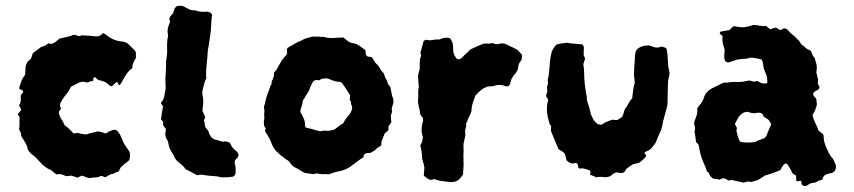

<svg xmlns="http://www.w3.org/2000/svg" viewBox="-20 -609 2917 656"><path d="M445 -412Q440 -404 436 -395.5Q432 -387 432 -376Q424 -371 417.5 -363Q411 -355 406 -346Q402 -339 398.5 -332.5Q395 -326 390 -319Q389 -317 386.5 -319Q384 -321 383 -324Q383 -328 379 -328Q376 -328 374 -325Q372 -324 370 -321.5Q368 -319 366 -317Q365 -316 362.5 -315.5Q360 -315 358 -314Q354 -318 349 -321.5Q344 -325 339 -329Q333 -331 327 -333Q321 -335 316 -336Q312 -338 313 -338Q310 -340 308 -343Q306 -346 301 -344Q298 -341 298.5 -338.5Q299 -336 298 -332Q291 -332 288 -331Q286 -330 284 -329Q282 -328 279 -327Q276 -328 272 -328.5Q268 -329 263 -330Q254 -329 245.5 -324.5Q237 -320 229 -316Q223 -315 220 -308Q216 -298 208 -289Q200 -280 194 -270Q193 -268 191 -264.5Q189 -261 187 -258Q186 -255 185.5 -252.5Q185 -250 185 -247Q187 -241 189 -239Q187 -236 185 -233Q183 -230 181 -227Q182 -224 182 -221Q182 -218 183 -216Q186 -206 191 -200Q194 -196 196 -191.5Q198 -187 201 -181Q205 -178 209 -175Q213 -172 217 -168Q221 -164 224.5 -160.5Q228 -157 231 -153Q235 -154 238.5 -154Q242 -154 247 -155Q249 -154 251.5 -153.5Q254 -153 256 -152Q263 -151 269.5 -150Q276 -149 282 -152Q290 -154 299 -156.5Q308 -159 315 -160Q322 -159 328.5 -157Q335 -155 342 -153Q349 -158 356.5 -161.5Q364 -165 373 -166Q382 -163 386 -155Q390 -150 392.5 -144Q395 -138 398 -132Q400 -125 403.5 -119Q407 -113 411 -107Q414 -103 417.5 -98Q421 -93 423 -89Q426 -73 421 -61Q414 -56 407 -50Q400 -44 393 -38Q391 -34 389 -30.5Q387 -27 385 -23Q381 -22 377 -20.5Q373 -19 369 -16Q366 -15 362.5 -14.5Q359 -14 355 -12Q349 -8 340 -3Q333 -7 324 -8Q317 -3 308 -3Q299 -3 291 -1Q282 0 274.5 -3.5Q267 -7 259 -9L245 -2L224 -9Q220 -8 215.5 -8Q211 -8 206 -7Q202 -9 197 -11Q192 -13 187 -14Q184 -14 180.5 -14Q177 -14 173 -13Q167 -17 164 -20Q160 -23 156 -26.5Q152 -30 147 -31Q130 -40 118 -54Q111 -62 103.5 -69.5Q96 -77 86 -84Q81 -89 75 -98Q73 -111 66 -122.5Q59 -134 52 -145Q53 -152 50 -157Q47 -162 45 -168Q47 -176 46.5 -185.5Q46 -195 47 -205Q48 -210 41 -217Q41 -221 43.5 -222.5Q46 -224 47 -227Q52 -230 52 -237Q50 -239 48.5 -242.5Q47 -246 45 -248Q47 -252 49 -257Q51 -262 51 -266V-284Q55 -290 59 -293Q59 -301 53.5 -302Q48 -303 45 -307Q52 -330 54.5 -335.5Q57 -341 66 -354Q67 -365 67 -376Q67 -387 75 -399Q77 -400 80 -403Q83 -406 86 -409Q88 -414 89.5 -418.5Q91 -423 92 -427Q98 -432 104 -436.5Q110 -441 117 -446Q119 -448 121.5 -449Q124 -450 128 -451Q133 -452 137 -455Q141 -458 145 -461Q147 -460 150 -460Q153 -460 156 -459Q164 -461 170 -466Q176 -471 183 -477Q195 -480 207.5 -482.5Q220 -485 231 -490Q238 -490 244.5 -487Q251 -484 258 -488Q260 -490 263 -488Q273 -488 283.5 -487Q294 -486 304 -485Q319 -483 328 -492Q329 -493 330 -494Q331 -495 332 -496Q334 -495 336.5 -494Q339 -493 340 -492Q365 -470 397 -467Q402 -467 407 -465Q412 -463 416 -461L437 -440Q447 -432 444 -420Q444 -418 444.5 -416Q445 -414 445 -412Z M795 -81Q795 -72 787 -66Q779 -58 783 -47Q785 -40 785 -32Q785 -24 785 -16Q784 -14 782.5 -11.5Q781 -9 779 -7Q775 -5 774 -5Q766 -4 758 -3.5Q750 -3 742 -3Q737 -3 737 -3Q723 -7 709.5 -7.5Q696 -8 683 -10Q675 -12 668 -12Q661 -12 654 -10Q644 -15 634.5 -20.5Q625 -26 614 -31Q607 -42 596.5 -49.5Q586 -57 578 -68Q576 -73 573.5 -78Q571 -83 568 -87Q558 -102 555 -120Q555 -127 550 -132Q542 -147 546 -160Q547 -162 546.5 -164.5Q546 -167 547 -168Q543 -173 541 -176Q539 -179 537 -182Q537 -189 538 -192L530 -202Q532 -213 533.5 -224.5Q535 -236 537 -246L530 -256Q530 -260 533 -262.5Q536 -265 538 -269Q542 -280 543 -290Q546 -302 546 -313Q544 -335 546 -356Q548 -377 547 -399Q552 -421 551 -443Q550 -465 554 -486Q554 -491 554 -491Q551 -503 554 -514Q557 -525 561 -534Q560 -536 560 -539Q560 -542 558 -544Q560 -551 564 -555.5Q568 -560 571 -564Q573 -568 574.5 -572.5Q576 -577 577 -581L584 -588Q593 -590 603 -589Q606 -588 609.5 -586Q613 -584 617 -582Q624 -578 630.5 -575.5Q637 -573 645 -574Q656 -570 666.5 -569Q677 -568 687 -569H691Q691 -569 691.5 -568.5Q692 -568 693 -568Q698 -567 702 -563Q706 -559 704 -554Q702 -539 701.5 -524Q701 -509 699 -494Q697 -480 695 -465.5Q693 -451 690 -437Q689 -415 686.5 -393.5Q684 -372 684 -351Q684 -348 684.5 -346Q685 -344 685 -342Q680 -332 677.5 -322Q675 -312 672 -301Q670 -293 672 -284Q675 -272 674.5 -260Q674 -248 672 -235V-229Q674 -225 676.5 -220Q679 -215 681 -210Q680 -207 679 -203.5Q678 -200 677 -197Q679 -192 679.5 -186Q680 -180 681 -175Q685 -170 689 -165.5Q693 -161 694 -155Q694 -153 696 -150Q698 -147 699 -145Q701 -140 705.5 -137Q710 -134 714 -132Q721 -131 727 -129Q733 -127 740 -125Q744 -125 746.5 -125.5Q749 -126 752 -126Q754 -125 757.5 -124Q761 -123 764 -122Q765 -121 766 -119.5Q767 -118 768 -117Q770 -109 779 -100Q784 -96 788.5 -91.5Q793 -87 795 -81Z M1323 -273Q1326 -261 1322 -251Q1320 -246 1319 -241Q1318 -236 1319 -231Q1320 -230 1319.5 -228.5Q1319 -227 1319 -225Q1315 -217 1315.5 -208Q1316 -199 1317 -191L1307 -177V-164Q1305 -162 1302 -159.5Q1299 -157 1294 -153Q1292 -146 1288.5 -138Q1285 -130 1283 -123V-113Q1279 -109 1273 -106Q1267 -103 1263 -97Q1259 -94 1255 -92Q1251 -90 1246 -87Q1244 -86 1241.5 -86.5Q1239 -87 1237 -86Q1222 -86 1222 -72Q1211 -65 1200.5 -57Q1190 -49 1179 -41Q1162 -28 1135 -23Q1126 -22 1118 -18.5Q1110 -15 1101 -13Q1099 -13 1096 -14Q1093 -15 1091 -14Q1079 -13 1066 -16Q1062 -17 1058 -16Q1054 -15 1051 -14Q1044 -15 1037 -16Q1030 -17 1022 -18Q1013 -22 1005.5 -27Q998 -32 990 -36Q984 -38 979 -43Q974 -48 971 -53Q970 -55 968.5 -56.5Q967 -58 965 -60Q962 -62 959 -63.5Q956 -65 953 -68Q937 -79 924.5 -92Q912 -105 906 -124Q901 -137 894 -147Q892 -151 889.5 -154.5Q887 -158 885 -162Q886 -164 888 -170Q886 -173 884 -176Q882 -179 882 -183Q882 -186 881.5 -189.5Q881 -193 882 -197Q884 -204 883 -211Q882 -218 883 -225Q884 -231 882.5 -238Q881 -245 884 -251Q886 -258 887 -264Q888 -270 890 -276Q892 -282 894 -287.5Q896 -293 898 -298Q900 -304 902 -310Q904 -316 908 -323Q908 -325 908 -328Q908 -331 909 -332Q913 -340 915 -347Q917 -354 916 -361Q920 -366 923 -369Q926 -372 928 -376Q930 -381 932.5 -385.5Q935 -390 938 -394Q941 -402 947 -408Q951 -413 954 -416.5Q957 -420 959 -422Q962 -428 961 -432.5Q960 -437 960 -440Q962 -445 963 -446Q966 -447 968.5 -449Q971 -451 974 -452Q982 -457 991 -462Q1000 -467 1009 -470Q1018 -476 1027.5 -478.5Q1037 -481 1047 -484Q1055 -484 1063 -484Q1071 -484 1078 -483H1087Q1098 -479 1109.5 -479Q1121 -479 1132 -480Q1137 -480 1142.5 -480.5Q1148 -481 1153 -481Q1158 -477 1161.5 -474.5Q1165 -472 1169 -468Q1172 -467 1175 -465Q1178 -463 1182 -462Q1196 -461 1207.5 -453Q1219 -445 1229 -437Q1229 -435 1229 -431.5Q1229 -428 1230 -425Q1230 -420 1236 -416Q1239 -415 1243 -415Q1247 -415 1251 -413Q1253 -409 1256.5 -404Q1260 -399 1263 -394Q1267 -390 1271 -386Q1275 -382 1277 -377Q1279 -375 1280.5 -372Q1282 -369 1283 -367Q1286 -364 1289 -361Q1292 -358 1293 -353Q1295 -346 1299 -339Q1303 -332 1305 -324Q1306 -321 1308.5 -318Q1311 -315 1314 -311Q1316 -302 1317.5 -292Q1319 -282 1323 -273ZM1183 -237Q1184 -244 1181 -249.5Q1178 -255 1179 -261Q1179 -263 1176 -266Q1175 -268 1175 -274Q1176 -276 1176 -279.5Q1176 -283 1176 -284Q1169 -295 1163 -304.5Q1157 -314 1150 -323Q1150 -325 1148 -325.5Q1146 -326 1144 -329Q1127 -329 1107 -338Q1095 -344 1078 -339Q1077 -339 1075.5 -338Q1074 -337 1072 -335H1067Q1051 -338 1046 -323Q1044 -319 1041.5 -314.5Q1039 -310 1038 -305Q1037 -301 1034 -296.5Q1031 -292 1029 -288Q1025 -283 1022 -277Q1019 -271 1015 -266Q1014 -256 1010.5 -246Q1007 -236 1006 -227Q1009 -222 1012 -216.5Q1015 -211 1017 -206Q1023 -193 1022 -181Q1022 -179 1023 -177Q1024 -175 1025 -173Q1034 -171 1042.5 -169Q1051 -167 1059 -164Q1066 -162 1073 -161Q1080 -160 1087 -163H1090Q1098 -161 1105.5 -162.5Q1113 -164 1122 -166Q1129 -171 1136.5 -177Q1144 -183 1152 -187Q1159 -201 1169 -212Q1179 -223 1183 -237Z M1763 -422Q1765 -406 1758 -399Q1753 -393 1751.5 -386Q1750 -379 1749 -371Q1747 -368 1745.5 -365Q1744 -362 1742 -359Q1738 -355 1734.5 -350Q1731 -345 1728 -340Q1726 -336 1725 -331Q1724 -326 1722 -321Q1721 -320 1720.5 -318.5Q1720 -317 1719 -316Q1718 -315 1716.5 -315Q1715 -315 1714 -314H1709Q1687 -323 1666 -315Q1662 -314 1659 -314Q1656 -314 1652 -314Q1649 -313 1646.5 -313Q1644 -313 1642 -312Q1630 -307 1621 -299Q1612 -291 1604 -282Q1600 -270 1595.5 -257.5Q1591 -245 1591 -230Q1591 -229 1590 -226.5Q1589 -224 1588 -222Q1587 -218 1585.5 -215.5Q1584 -213 1582 -209Q1580 -203 1577 -197Q1574 -191 1572 -185Q1574 -178 1571.5 -172Q1569 -166 1569 -160Q1571 -151 1569.5 -143.5Q1568 -136 1566 -128Q1563 -119 1563.5 -109.5Q1564 -100 1564 -91Q1563 -80 1563.5 -68Q1564 -56 1564 -45Q1564 -38 1563 -30Q1562 -22 1562 -14Q1559 -8 1557 -6Q1550 5 1540 9.5Q1530 14 1518 13Q1510 12 1501.5 11Q1493 10 1485 9Q1481 8 1475 6.5Q1469 5 1464 3Q1460 4 1457.5 4.5Q1455 5 1452 6Q1439 2 1428 -9Q1429 -16 1429 -23Q1429 -30 1430 -37Q1429 -40 1428.5 -44.5Q1428 -49 1426 -53Q1425 -59 1423 -65Q1421 -71 1422 -78Q1421 -93 1416 -113Q1418 -115 1419.5 -118.5Q1421 -122 1422 -125Q1423 -128 1423.5 -130.5Q1424 -133 1424 -136Q1424 -138 1425 -139.5Q1426 -141 1424 -143Q1423 -146 1422.5 -149.5Q1422 -153 1421 -156Q1420 -166 1421 -176Q1422 -180 1422.5 -183.5Q1423 -187 1424 -191Q1426 -196 1425.5 -202Q1425 -208 1420 -212Q1419 -213 1418.5 -214.5Q1418 -216 1416 -217Q1415 -222 1414.5 -228Q1414 -234 1412 -239Q1411 -246 1409.5 -252Q1408 -258 1408 -265Q1410 -277 1409 -288.5Q1408 -300 1411 -312Q1411 -314 1410.5 -317Q1410 -320 1410 -322Q1409 -333 1408.5 -344Q1408 -355 1412 -366Q1414 -370 1414 -375Q1414 -380 1414 -385Q1414 -394 1414.5 -402.5Q1415 -411 1419 -419Q1419 -422 1416 -429Q1418 -434 1419.5 -439.5Q1421 -445 1422 -450Q1424 -455 1425 -459.5Q1426 -464 1427 -468Q1433 -474 1438 -473Q1448 -470 1458.5 -472.5Q1469 -475 1479 -474Q1482 -474 1485 -475.5Q1488 -477 1491 -478Q1508 -483 1519 -477Q1526 -465 1527 -459Q1528 -453 1529 -430Q1532 -419 1540 -409Q1542 -407 1546.5 -406.5Q1551 -406 1553 -408Q1557 -411 1560 -413.5Q1563 -416 1566 -420Q1572 -425 1577.5 -430.5Q1583 -436 1587 -440Q1598 -445 1608.5 -450Q1619 -455 1632 -460H1655L1657 -461Q1658 -461 1658.5 -461.5Q1659 -462 1660 -461L1663 -462Q1675 -456 1684 -459Q1700 -464 1715 -455Q1724 -451 1732 -447Q1740 -443 1749 -438Q1752 -434 1756 -430Q1760 -426 1763 -422Z M2266 -368Q2268 -362 2267.5 -356Q2267 -350 2265 -345Q2263 -338 2262.5 -330.5Q2262 -323 2262 -315Q2262 -305 2261.5 -295.5Q2261 -286 2261 -276Q2261 -269 2261 -261Q2261 -253 2259 -244Q2255 -228 2250 -211Q2245 -194 2242 -176Q2241 -174 2240.5 -170.5Q2240 -167 2238 -163Q2229 -144 2220 -121Q2216 -116 2211.5 -110Q2207 -104 2202 -99Q2198 -96 2193.5 -94Q2189 -92 2185 -90Q2183 -90 2182 -86Q2184 -84 2185.5 -81Q2187 -78 2188 -76Q2180 -64 2164 -53Q2160 -52 2154.5 -50.5Q2149 -49 2143 -48Q2133 -42 2120 -32Q2119 -30 2117 -26.5Q2115 -23 2113 -21Q2106 -17 2099.5 -18Q2093 -19 2085 -20Q2082 -19 2079.5 -17.5Q2077 -16 2074 -14Q2072 -13 2069.5 -10.5Q2067 -8 2065 -7Q2053 -2 2041 -4Q2029 -6 2017 -3Q2012 -6 2006.5 -8Q2001 -10 1996 -12Q1996 -14 1996.5 -16Q1997 -18 1998 -21Q1996 -28 1989 -29Q1982 -31 1975.5 -33Q1969 -35 1962 -33Q1955 -33 1955 -43Q1953 -52 1948 -52H1944Q1937 -49 1930.5 -51.5Q1924 -54 1918 -59Q1914 -63 1913.5 -70Q1913 -77 1909 -84Q1906 -89 1899.5 -92.5Q1893 -96 1888 -100Q1882 -115 1876 -128.5Q1870 -142 1865 -155Q1862 -161 1862.5 -165.5Q1863 -170 1863 -177L1860 -182Q1860 -182 1858 -186Q1851 -206 1849 -226Q1847 -246 1853 -267Q1852 -270 1850.5 -273Q1849 -276 1847 -278Q1845 -283 1847.5 -288Q1850 -293 1850 -297Q1848 -311 1851 -320Q1853 -325 1852 -330Q1851 -335 1852 -339Q1855 -351 1856 -362.5Q1857 -374 1858 -385Q1859 -407 1864 -428Q1866 -436 1870 -442Q1874 -448 1878 -454Q1880 -456 1883 -457Q1886 -458 1889 -459Q1895 -460 1901.5 -461Q1908 -462 1917 -463Q1922 -462 1928.5 -461Q1935 -460 1942 -460Q1949 -459 1956 -458.5Q1963 -458 1971 -457Q1972 -454 1973 -452Q1974 -450 1975 -448Q1975 -441 1974.5 -434.5Q1974 -428 1974 -421Q1975 -418 1976.5 -415.5Q1978 -413 1979 -409Q1978 -405 1976.5 -400Q1975 -395 1973 -390Q1976 -374 1976 -356.5Q1976 -339 1978 -322Q1980 -311 1981 -300.5Q1982 -290 1985 -279Q1984 -272 1986 -265Q1988 -258 1990 -251Q1993 -244 1994.5 -237Q1996 -230 1998 -222Q2003 -206 2013 -193Q2019 -187 2022 -185Q2024 -184 2026.5 -184Q2029 -184 2031 -183Q2038 -183 2042 -187Q2046 -191 2051 -192Q2062 -197 2072 -200Q2077 -199 2082 -199H2089L2105 -209Q2110 -217 2112 -227Q2114 -237 2121 -244Q2126 -252 2130 -260Q2134 -268 2140 -273Q2142 -287 2143 -299Q2144 -311 2148 -323Q2149 -326 2148.5 -329.5Q2148 -333 2148 -336Q2147 -342 2146.5 -347.5Q2146 -353 2146 -355Q2147 -366 2147 -375Q2147 -384 2148 -392Q2149 -400 2149 -408.5Q2149 -417 2150 -424Q2152 -440 2164 -446Q2168 -448 2171 -449.5Q2174 -451 2178 -452Q2182 -453 2186 -453Q2190 -453 2196 -454Q2201 -453 2206.5 -451Q2212 -449 2218 -447Q2224 -446 2229.5 -447Q2235 -448 2241 -450Q2245 -449 2248 -448Q2251 -447 2255 -445Q2256 -444 2257 -442.5Q2258 -441 2258 -439Q2259 -434 2260 -428Q2261 -422 2261 -416Q2262 -404 2262.5 -392Q2263 -380 2266 -368Z M2834 -49Q2837 -42 2836 -36Q2835 -30 2832 -24Q2831 -23 2828 -21.5Q2825 -20 2823 -18Q2819 -17 2816 -17Q2813 -17 2809 -15Q2794 -12 2791 1Q2790 3 2787 6Q2780 7 2777 8.5Q2774 10 2765 15Q2758 15 2751 17Q2744 19 2738 25Q2736 25 2735 25.5Q2734 26 2732 26Q2728 28 2723 24.5Q2718 21 2718 16V10Q2714 8 2708.5 10Q2703 12 2700 6V-9Q2697 -11 2694.5 -12.5Q2692 -14 2689 -15Q2685 -23 2680 -32Q2675 -41 2670 -48Q2666 -51 2663 -50Q2660 -49 2658 -47Q2656 -45 2655 -42.5Q2654 -40 2652 -38Q2650 -36 2649 -33Q2648 -30 2646 -28Q2633 -22 2620 -17.5Q2607 -13 2595 -10Q2588 -5 2581 -1Q2574 3 2568 7Q2562 8 2556 10Q2550 12 2545 13Q2539 10 2533.5 11.5Q2528 13 2520 15Q2511 13 2501 10.5Q2491 8 2480 6Q2477 7 2474 7Q2471 7 2469 8Q2465 6 2462.5 4Q2460 2 2456 1Q2451 -1 2447 1Q2443 3 2438 5Q2433 3 2427 2.5Q2421 2 2415 1Q2410 -4 2406.5 -8Q2403 -12 2402 -18Q2400 -20 2398 -21.5Q2396 -23 2395 -24Q2391 -38 2386 -48Q2372 -78 2367 -114Q2365 -116 2363 -118.5Q2361 -121 2358 -124Q2357 -133 2356 -141.5Q2355 -150 2353 -160Q2355 -166 2355 -171Q2353 -181 2351 -189Q2355 -201 2359.5 -213Q2364 -225 2362 -238Q2364 -242 2367 -245.5Q2370 -249 2372 -252Q2381 -262 2385 -275Q2388 -286 2395.5 -294Q2403 -302 2412 -307Q2423 -312 2433.5 -317.5Q2444 -323 2454 -327Q2456 -327 2459.5 -326.5Q2463 -326 2465 -327Q2483 -330 2496 -329Q2502 -328 2508 -329Q2514 -330 2519 -330L2540 -334Q2546 -333 2552 -331Q2558 -329 2564 -332Q2566 -332 2567.5 -331.5Q2569 -331 2570 -331Q2575 -329 2579 -326.5Q2583 -324 2588 -324Q2599 -322 2602 -328Q2601 -345 2599.5 -350Q2598 -355 2593 -366Q2590 -372 2589 -378.5Q2588 -385 2587 -391Q2586 -395 2585.5 -398.5Q2585 -402 2581 -406Q2568 -410 2549 -412H2543Q2534 -408 2524 -408Q2514 -408 2503 -406Q2496 -405 2488.5 -402Q2481 -399 2473 -397Q2465 -393 2457 -401Q2454 -410 2454.5 -419.5Q2455 -429 2456 -439Q2454 -446 2451 -455.5Q2448 -465 2448 -478L2449 -485Q2448 -487 2445.5 -489Q2443 -491 2441 -492Q2438 -495 2440 -498Q2440 -501 2443 -501Q2451 -503 2458 -504Q2465 -505 2472 -506L2484 -518Q2486 -519 2489 -519Q2512 -515 2522.5 -516Q2533 -517 2555 -524Q2566 -523 2576.5 -521Q2587 -519 2598 -520Q2601 -517 2604.5 -514.5Q2608 -512 2612 -509Q2617 -511 2622 -512.5Q2627 -514 2631 -515Q2637 -511 2644 -507Q2649 -506 2652.5 -509Q2656 -512 2660 -512Q2669 -511 2674.5 -503.5Q2680 -496 2687 -491Q2693 -487 2698.5 -481Q2704 -475 2710 -470Q2712 -467 2714 -464Q2716 -461 2717 -458Q2722 -454 2726 -451.5Q2730 -449 2733 -445Q2738 -441 2743.5 -439Q2749 -437 2752 -432Q2754 -427 2756 -421.5Q2758 -416 2763 -412Q2766 -402 2769 -391.5Q2772 -381 2770 -370Q2770 -365 2769 -361Q2771 -356 2772 -350Q2773 -344 2775 -339V-334Q2775 -331 2774.5 -327.5Q2774 -324 2775 -322Q2777 -316 2780 -313Q2780 -307 2775 -302Q2773 -301 2770 -300Q2767 -299 2765 -297Q2753 -290 2762 -279Q2763 -278 2765.5 -275.5Q2768 -273 2769 -270Q2770 -266 2770 -261.5Q2770 -257 2771 -252Q2767 -233 2756 -216Q2759 -202 2765.5 -189Q2772 -176 2777 -162Q2782 -159 2785 -156Q2788 -153 2792 -151Q2793 -148 2793.5 -147Q2794 -146 2794 -144Q2794 -134 2796.5 -124Q2799 -114 2803 -105Q2807 -96 2811 -88Q2815 -80 2821 -72Q2826 -68 2829 -61Q2832 -54 2834 -49ZM2615 -184Q2609 -199 2600 -204Q2589 -209 2586 -217Q2585 -221 2582 -222Q2579 -223 2576 -224Q2572 -224 2566.5 -223.5Q2561 -223 2556 -222Q2550 -222 2544.5 -224Q2539 -226 2534 -227Q2525 -227 2517 -222Q2513 -219 2510 -216.5Q2507 -214 2504 -210L2491 -186Q2493 -180 2496 -175.5Q2499 -171 2496 -163Q2498 -154 2500.5 -144.5Q2503 -135 2508 -126Q2510 -124 2511 -124Q2522 -122 2533 -122Q2544 -122 2554 -123Q2558 -123 2560 -124Q2571 -130 2587 -135Q2593 -136 2598 -144Q2602 -153 2606 -163.5Q2610 -174 2615 -184ZM2403 -20Q2403 -20 2402.5 -20Q2402 -20 2402 -18Q2404 -20 2403 -20Z"/></svg>

Font: Daruma Drop One
Style: Regular
Weight: 400
Designer: Maniackers Design
Version: Version 1.000